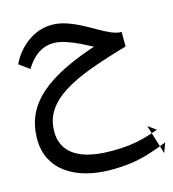

<svg xmlns="http://www.w3.org/2000/svg" viewBox="-126 -524 974 1083"><g transform="rotate(-15 361.5 17.5)"><path d="M389 456Q312 456 246.5 438.5Q181 421 132.5 386.5Q84 352 57 300.5Q30 249 30 181Q30 104 58.5 41.5Q87 -21 146 -73Q205 -125 294.5 -168.5Q384 -212 507 -251L584 -195Q568 -195 540 -207.5Q512 -220 477.5 -238.5Q443 -257 405 -275.5Q367 -294 329 -306.5Q291 -319 258 -319Q225 -319 196 -306.5Q167 -294 142 -270Q117 -246 96 -211L36 -255Q57 -300 92.5 -337.5Q128 -375 175 -398Q222 -421 275 -421Q317 -421 359 -407Q401 -393 441 -372Q481 -351 518 -329.5Q555 -308 587.5 -294Q620 -280 647 -280V-195Q524 -160 428.5 -125Q333 -90 267.5 -48.5Q202 -7 168 45Q134 97 134 166Q134 225 165.5 267.5Q197 310 261 332Q325 354 422 354Q478 354 523 348.5Q568 343 609.5 332Q651 321 696 304L649 270L702 442L723 385Q665 409 612.5 425Q560 441 506.5 448.5Q453 456 389 456Z"/></g></svg>

Font: Lexend Medium
Style: Regular
Weight: 500
Designer: Bonnie Shaver-Troup, Thomas Jockin
Foundry: Lexend
Version: Version 1.005